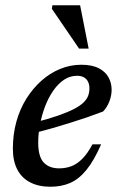

<svg xmlns="http://www.w3.org/2000/svg" viewBox="-20 -700 456 731"><path d="M273.5 -411.5Q246 -411.5 223.2 -396Q200.5 -380.5 182.2 -354Q164 -327.5 151.5 -294.5Q139 -261.5 132.2 -226Q125.5 -190.5 125.5 -157Q125.5 -103.5 146.5 -81.2Q167.5 -59 205 -59Q230 -59 251.8 -67.2Q273.5 -75.5 293.2 -95.2Q313 -115 332 -150.5H365Q338 -88.5 309.2 -53.2Q280.5 -18 247.2 -3.5Q214 11 172 11Q127 11 94.8 -5.8Q62.5 -22.5 45.8 -54.8Q29 -87 29 -134Q29 -188 42.2 -236.2Q55.5 -284.5 80.2 -324Q105 -363.5 137.5 -392.5Q170 -421.5 208.8 -437.5Q247.5 -453.5 289.5 -453.5Q330.5 -453.5 356 -440.2Q381.5 -427 393.2 -405.5Q405 -384 405 -358.5Q405 -335.5 396 -313Q387 -290.5 372.5 -275.5Q341 -263.5 308.2 -252.2Q275.5 -241 242.2 -230.8Q209 -220.5 175.8 -211Q142.5 -201.5 110 -193.5L111.5 -233.5Q164.5 -247 201.5 -260Q238.5 -273 262 -285.2Q285.5 -297.5 298.2 -310Q311 -322.5 315.8 -335.8Q320.5 -349 320.5 -363.5Q320.5 -378 315.2 -388.8Q310 -399.5 299.5 -405.5Q289 -411.5 273.5 -411.5ZM317.5 -515H281L177.5 -666.5L179.5 -680H285Z"/></svg>

Font: Newsreader 16pt 16pt Medium
Style: Italic
Weight: 500
Italic angle: -17°
Version: Version 1.003